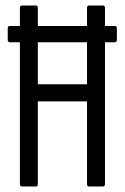

<svg xmlns="http://www.w3.org/2000/svg" viewBox="-20 -675 451 695"><path d="M16 -522Q8 -522 8 -531V-572Q8 -581 16 -581H396Q403 -581 403 -572V-531Q403 -522 396 -522H360H52ZM59 0Q52 0 52 -9V-646Q52 -655 59 -655H110Q117 -655 117 -646V-370H295V-646Q295 -655 302 -655H352Q360 -655 360 -646V-9Q360 0 352 0H302Q295 0 295 -9V-308H117V-9Q117 0 110 0Z"/></svg>

Font: Sofia Sans Extra Condensed
Style: Regular
Weight: 400
Designer: Botio Nikoltchev, Ani Petrova
Foundry: lettersoup
Version: Version 4.101